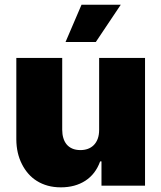

<svg xmlns="http://www.w3.org/2000/svg" viewBox="-20 -793 689 820"><path d="M240.1 7.1Q209.5 7.1 183.9 0Q158.4 -7.1 137.6 -20.1Q116.8 -33 100.9 -51.3Q84.9 -69.6 73.9 -91.6Q50.1 -137.8 49.7 -197.4V-545.5H245.7V-238.6Q245.7 -219.8 250.4 -203.8Q255 -187.9 264.6 -176.3Q274.1 -164.8 288.9 -158.4Q303.6 -152 323.9 -152Q340.2 -152 354.8 -157.1Q369.3 -162.3 380.1 -172.9Q391 -183.6 397.2 -199.9Q403.4 -216.3 403.4 -238.6V-545.5H599.4V0H413.4V-103.7H407.7Q388.1 -49.4 344.5 -21.1Q300.8 7.1 240.1 7.1ZM389.2 -613.6H259.9L328.1 -772.7H495.7Z"/></svg>

Font: Linik Sans Black
Style: Regular
Weight: 900
Designer: Fonts by Rasmus Andersson / Changes by Cristiano Sobral with parts from Marc Monis
Foundry: rsms
Version: Version 3.020; ttfautohint (v1.6)